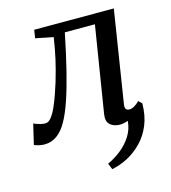

<svg xmlns="http://www.w3.org/2000/svg" viewBox="-142 -639 839 940"><g transform="rotate(-15 277.5 -169.0)"><path d="M310.5 210.5 298 179.5Q333.5 163.5 366 137.8Q398.5 112 420.2 77.8Q442 43.5 445 2Q435 5.5 424.8 7.8Q414.5 10 405 10Q373 10 354.5 -6.8Q336 -23.5 341.5 -59L412 -496.5H259.5Q238 -389.5 217.5 -307.8Q197 -226 176.8 -167Q156.5 -108 135 -70.5Q114 -33 86 -12.5Q58 8 21.5 8Q7.5 8 -9.5 3.8Q-26.5 -0.5 -29.5 -4L-5.5 -105.5Q-2.5 -104 7.2 -100.2Q17 -96.5 29.5 -93.5Q42 -90.5 53 -90.5Q68.5 -90.5 82.5 -108Q96.5 -125.5 109 -153Q121.5 -180.5 132.5 -212.2Q143.5 -244 152.5 -272.5Q162 -304.5 169 -331.2Q176 -358 181.5 -382.2Q187 -406.5 191.5 -432Q196 -457.5 201 -488L111.5 -506L118 -547.5H521.5L448.5 -85.5Q445 -65.5 450 -57.8Q455 -50 468.5 -50Q480 -50 493.2 -57.8Q506.5 -65.5 519.5 -78.5L536 -62.5Q535.5 -0.5 515.8 47Q496 94.5 462.8 128.2Q429.5 162 390 182.5Q350.5 203 310.5 210.5Z"/></g></svg>

Font: Merriweather 36pt
Style: Italic
Weight: 400
Italic angle: -7.8°
Version: Version 2.101